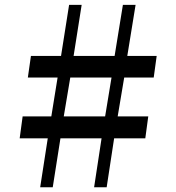

<svg xmlns="http://www.w3.org/2000/svg" viewBox="-20 -790 744 810"><path d="M181.5 -206.5H63L75.5 -299H196.5L223 -463H97.5L110.5 -554H237.5L271.5 -769.5H324.5L290.5 -554H463.5L498.5 -769.5H552L517 -554H641L628.5 -463H504L476.5 -299H605.5L593 -206.5H461.5L430 0H377L408.5 -206.5H235L202.5 0H149.5ZM423.5 -299 450.5 -463H276.5L249 -299Z"/></svg>

Font: Merriweather 48pt
Style: Bold
Weight: 700
Version: Version 2.100